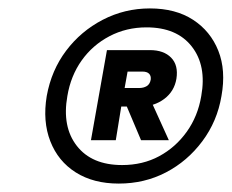

<svg xmlns="http://www.w3.org/2000/svg" viewBox="-20 -732 550 456"><path d="M262 -296Q202 -296 160 -322.5Q118 -349 99.5 -396.5Q81 -444 91 -504Q102 -565 137 -611.5Q172 -658 224 -685Q276 -712 336 -712Q397 -712 438.5 -685Q480 -658 498.5 -611.5Q517 -565 506 -504Q496 -444 460.5 -396.5Q425 -349 374 -322.5Q323 -296 262 -296ZM315 -399 274 -496H337L381 -399ZM270 -340Q319 -340 358 -361Q397 -382 423.5 -419Q450 -456 458 -504Q471 -576 435.5 -621.5Q400 -667 328 -667Q280 -667 240 -646Q200 -625 174 -588.5Q148 -552 140 -504Q127 -431 162.5 -385.5Q198 -340 270 -340ZM196 -399 234 -613H336Q369 -613 386.5 -595Q404 -577 399 -545Q394 -515 370 -497Q346 -479 313 -479H268L255 -399ZM276 -523H311Q321 -523 328.5 -527.5Q336 -532 338 -543Q339 -552 334 -557Q329 -562 318 -562H283Z"/></svg>

Font: DM Sans 20pt SemiBold
Style: Italic
Weight: 600
Italic angle: -10°
Version: Version 4.004;gftools[0.9.30]